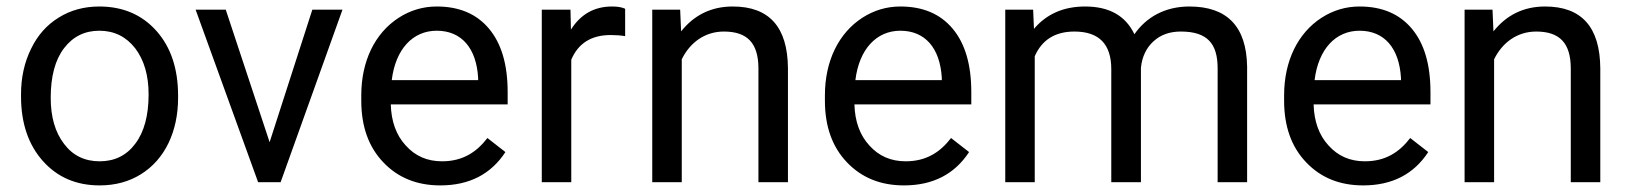

<svg xmlns="http://www.w3.org/2000/svg" viewBox="-20 -558 4989 588"><path d="M44.4 -262.7C44.4 -180.7 66.9 -114.7 111.3 -64.9C155.8 -15.1 213.4 9.8 285.2 9.8C332.5 9.8 375 -1.5 411.6 -24.4C484.9 -69.8 525.4 -155.3 525.4 -258.3V-264.6C525.4 -347.2 503.4 -413.6 459 -463.4C414.6 -513.2 356 -538.1 284.2 -538.1C237.8 -538.1 196.3 -526.9 160.2 -504.4C123.5 -481.9 95.2 -450.2 75.2 -408.7C54.7 -367.2 44.4 -320.8 44.4 -269ZM135.3 -258.3C135.3 -324.2 148.9 -375 176.3 -410.6C203.6 -446.3 239.7 -463.9 284.2 -463.9C329.6 -463.9 366.2 -445.8 394 -410.2C421.4 -374 435.1 -327.1 435.1 -269C435.1 -204.1 421.4 -153.8 394.5 -118.2C367.7 -82 331.1 -64 285.2 -64C239.7 -64 203.1 -81.5 176.3 -117.2C148.9 -152.8 135.3 -199.7 135.3 -258.3Z M671.4 -528.3H579.1L770.5 0H839.4L1028.8 -528.3H936.5L805.7 -122.6Z M1328.6 9.8C1417 9.8 1483.4 -24.4 1527.8 -92.3L1472.7 -135.3C1439.5 -92.3 1397.5 -64 1333.5 -64C1288.6 -64 1251.5 -80.1 1222.7 -112.3C1193.4 -144 1178.2 -186 1176.8 -238.3H1534.7V-275.9C1534.7 -360.4 1515.6 -424.8 1477.5 -470.2C1439.5 -515.6 1386.2 -538.1 1317.4 -538.1C1275.4 -538.1 1236.3 -526.4 1200.7 -503.4C1128.4 -456.5 1086.4 -371.1 1086.4 -266.1V-249.5C1086.4 -170.9 1108.9 -107.9 1153.8 -61C1198.7 -13.7 1256.8 9.8 1328.6 9.8ZM1317.4 -463.9C1393.1 -463.9 1439 -411.1 1444.3 -319.3V-312.5H1179.7C1191.4 -408.2 1244.6 -463.9 1317.4 -463.9Z M1894.5 -531.2C1885.3 -535.6 1872.1 -538.1 1854.5 -538.1C1800.3 -538.1 1758.3 -514.6 1728.5 -467.3L1727.1 -528.3H1639.2V0H1729.5V-375C1750.5 -425.3 1791 -450.7 1850.1 -450.7C1866.2 -450.7 1880.9 -449.7 1894.5 -447.3Z M1977.5 -528.3V0H2067.9V-376.5C2092.8 -427.2 2138.2 -461.4 2196.8 -461.4C2269 -461.4 2302.2 -425.8 2302.7 -349.6V0H2393.1V-349.1C2392.1 -475.1 2335.9 -538.1 2224.1 -538.1C2159.2 -538.1 2106.4 -512.7 2065.9 -461.9L2063 -528.3Z M2748.5 9.8C2836.9 9.8 2903.3 -24.4 2947.8 -92.3L2892.6 -135.3C2859.4 -92.3 2817.4 -64 2753.4 -64C2708.5 -64 2671.4 -80.1 2642.6 -112.3C2613.3 -144 2598.1 -186 2596.7 -238.3H2954.6V-275.9C2954.6 -360.4 2935.5 -424.8 2897.5 -470.2C2859.4 -515.6 2806.2 -538.1 2737.3 -538.1C2695.3 -538.1 2656.2 -526.4 2620.6 -503.4C2548.3 -456.5 2506.3 -371.1 2506.3 -266.1V-249.5C2506.3 -170.9 2528.8 -107.9 2573.7 -61C2618.7 -13.7 2676.8 9.8 2748.5 9.8ZM2737.3 -463.9C2813 -463.9 2858.9 -411.1 2864.3 -319.3V-312.5H2599.6C2611.3 -408.2 2664.6 -463.9 2737.3 -463.9Z M3058.6 -528.3V0H3148.9V-385.7C3170.9 -436 3211.4 -461.4 3270.5 -461.4C3345.7 -461.4 3383.3 -422.9 3383.3 -346.2V0H3474.1V-350.6C3477.5 -384.3 3490.7 -411.6 3512.7 -431.6C3534.7 -451.7 3562.5 -461.4 3596.2 -461.4C3677.7 -461.4 3709 -424.3 3709 -348.6V0H3799.3V-354C3797.4 -476.6 3738.3 -538.1 3622.6 -538.1C3545.9 -538.1 3489.3 -503.9 3454.1 -453.1C3427.2 -509.8 3377 -538.1 3303.2 -538.1C3237.3 -538.1 3185.1 -515.1 3146.5 -469.7L3144 -528.3Z M4154.8 9.8C4243.2 9.8 4309.6 -24.4 4354 -92.3L4298.8 -135.3C4265.6 -92.3 4223.6 -64 4159.7 -64C4114.7 -64 4077.6 -80.1 4048.8 -112.3C4019.5 -144 4004.4 -186 4002.9 -238.3H4360.8V-275.9C4360.8 -360.4 4341.8 -424.8 4303.7 -470.2C4265.6 -515.6 4212.4 -538.1 4143.6 -538.1C4101.6 -538.1 4062.5 -526.4 4026.9 -503.4C3954.6 -456.5 3912.6 -371.1 3912.6 -266.1V-249.5C3912.6 -170.9 3935.1 -107.9 3980 -61C4024.9 -13.7 4083 9.8 4154.8 9.8ZM4143.6 -463.9C4219.2 -463.9 4265.1 -411.1 4270.5 -319.3V-312.5H4005.9C4017.6 -408.2 4070.8 -463.9 4143.6 -463.9Z M4465.3 -528.3V0H4555.7V-376.5C4580.6 -427.2 4626 -461.4 4684.6 -461.4C4756.8 -461.4 4790 -425.8 4790.5 -349.6V0H4880.9V-349.1C4879.9 -475.1 4823.7 -538.1 4711.9 -538.1C4647 -538.1 4594.2 -512.7 4553.7 -461.9L4550.8 -528.3Z"/></svg>

Font: Shabnam
Style: Regular
Weight: 400
Foundry: DejaVu fonts team - Redesigned by Saber Rastikerdar - Based on Vazir font
Version: Version 5.0.1